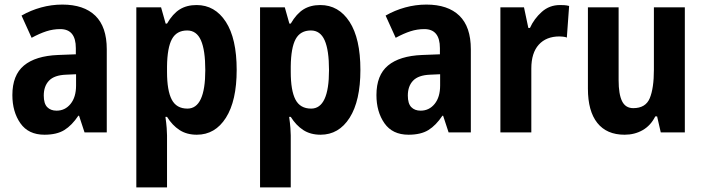

<svg xmlns="http://www.w3.org/2000/svg" viewBox="-20 -578 3075 838"><path d="M252 -558Q346 -558 396 -509.5Q446 -461 446 -363V0H349L325 -73H322Q294 -31 261 -10.5Q228 10 174 10Q104 10 69 -40Q34 -90 34 -163Q34 -250 84.5 -292Q135 -334 233 -338L311 -341V-368Q311 -451 243 -451Q212 -451 182.5 -441.5Q153 -432 118 -413L74 -510Q114 -533 159.5 -545.5Q205 -558 252 -558ZM268 -252Q217 -250 194 -226Q171 -202 171 -161Q171 -126 186 -110.5Q201 -95 227 -95Q264 -95 288 -124.5Q312 -154 312 -205V-254Z M838 -556Q918 -556 965.5 -483Q1013 -410 1013 -273Q1013 -138 966 -64Q919 10 839 10Q795 10 763.5 -10.5Q732 -31 709 -68H702Q706 -40 707.5 -19.5Q709 1 709 13V240H575V-546H683L703 -475H709Q734 -518 764.5 -537Q795 -556 838 -556ZM797 -445Q751 -445 730.5 -407.5Q710 -370 709 -288V-264Q709 -183 729.5 -143.5Q750 -104 798 -104Q876 -104 876 -272Q876 -359 857 -402Q838 -445 797 -445Z M1378 -556Q1458 -556 1505.5 -483Q1553 -410 1553 -273Q1553 -138 1506 -64Q1459 10 1379 10Q1335 10 1303.5 -10.5Q1272 -31 1249 -68H1242Q1246 -40 1247.5 -19.5Q1249 1 1249 13V240H1115V-546H1223L1243 -475H1249Q1274 -518 1304.5 -537Q1335 -556 1378 -556ZM1337 -445Q1291 -445 1270.5 -407.5Q1250 -370 1249 -288V-264Q1249 -183 1269.5 -143.5Q1290 -104 1338 -104Q1416 -104 1416 -272Q1416 -359 1397 -402Q1378 -445 1337 -445Z M1841 -558Q1935 -558 1985 -509.5Q2035 -461 2035 -363V0H1938L1914 -73H1911Q1883 -31 1850 -10.5Q1817 10 1763 10Q1693 10 1658 -40Q1623 -90 1623 -163Q1623 -250 1673.5 -292Q1724 -334 1822 -338L1900 -341V-368Q1900 -451 1832 -451Q1801 -451 1771.5 -441.5Q1742 -432 1707 -413L1663 -510Q1703 -533 1748.5 -545.5Q1794 -558 1841 -558ZM1857 -252Q1806 -250 1783 -226Q1760 -202 1760 -161Q1760 -126 1775 -110.5Q1790 -95 1816 -95Q1853 -95 1877 -124.5Q1901 -154 1901 -205V-254Z M2424 -556Q2432 -556 2442.5 -555.5Q2453 -555 2464 -552L2454 -414Q2448 -417 2437 -418Q2426 -419 2422 -419Q2364 -419 2331.5 -383Q2299 -347 2299 -279V0H2164V-546H2267L2286 -456H2293Q2311 -496 2344.5 -526Q2378 -556 2424 -556Z M2969 -546V0H2864L2848 -70H2840Q2820 -30 2785 -10Q2750 10 2706 10Q2628 10 2587 -41.5Q2546 -93 2546 -191V-546H2680V-228Q2680 -167 2695 -136.5Q2710 -106 2744 -106Q2798 -106 2816 -149.5Q2834 -193 2834 -274V-546Z"/></svg>

Font: Noto Sans Malayalam Condensed
Style: Bold
Weight: 700
Width: 3
Designer: Jelle Bosma - Monotype Design Team
Foundry: Monotype Imaging Inc.
Version: Version 2.104; ttfautohint (v1.8.4.7-5d5b)